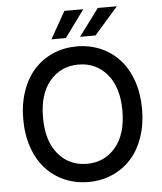

<svg xmlns="http://www.w3.org/2000/svg" viewBox="-61 -991 891 1054"><g transform="rotate(-5 384.0 -464.5)"><path d="M384.3 9.8Q313.5 9.8 253.4 -16.1Q193.4 -42 149.7 -89.6Q106 -137.2 81.3 -207.8Q56.6 -278.3 56.6 -363.8Q56.6 -449.2 81.3 -519.8Q106 -590.3 149.7 -637.9Q193.4 -685.5 253.4 -711.4Q313.5 -737.3 384.3 -737.3Q454.6 -737.3 514.6 -711.4Q574.7 -685.5 618.4 -637.9Q662.1 -590.3 686.8 -519.8Q711.4 -449.2 711.4 -363.8Q711.4 -278.3 686.8 -207.8Q662.1 -137.2 618.4 -89.6Q574.7 -42 514.6 -16.1Q454.6 9.8 384.3 9.8ZM384.3 -637.2Q287.1 -637.2 226.3 -565.2Q165.5 -493.2 165.5 -363.8Q165.5 -234.4 226.3 -162.4Q287.1 -90.3 384.3 -90.3Q481 -90.3 542 -162.4Q603 -234.4 603 -363.8Q603 -493.2 542 -565.2Q481 -637.2 384.3 -637.2ZM406.7 -788.1 517.6 -937.5H622.6L491.7 -788.1ZM249 -788.1 333.5 -937.5H437.5L328.6 -788.1Z"/></g></svg>

Font: Karasuma Gothic
Style: Regular
Weight: 500
Designer: Rasmus Andersson / Ryoko Nishizuka
Foundry: Genbu
Version: Version 1.00